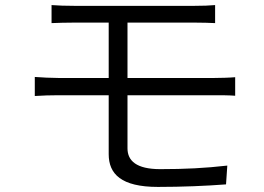

<svg xmlns="http://www.w3.org/2000/svg" viewBox="-20 -725 1040 756"><path d="M827 -350C849 -350 884 -350 906 -348V-421C884 -419 846 -418 825 -418H482V-636H746C781 -636 803 -635 827 -634V-705C805 -703 779 -702 746 -702H272C238 -702 209 -703 183 -705V-634C209 -635 238 -636 272 -636H408V-418H209C182 -418 144 -420 117 -422V-347C144 -349 183 -350 209 -350H408V-118C408 -40 457 11 602 11C698 11 791 7 870 1L875 -73C788 -63 707 -59 611 -59C517 -59 482 -92 482 -141V-350Z"/></svg>

Font: Genne Gothic Normal
Style: Regular
Weight: 350
Designer: Ryoko NISHIZUKA (kana & ideographs); Paul D. Hunt (Latin, Greek & Cyrillic); Wenlong ZHANG (bopomofo); Sandoll Communica
Foundry: Adobe Systems Incorporated
Version: Version 1.004;PS 1.004;hotconv 16.6.51;makeotf.lib2.5.65220